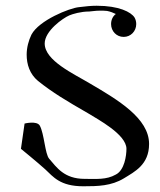

<svg xmlns="http://www.w3.org/2000/svg" viewBox="-20 -651 558 671"><path d="M292 -610.8C297.9 -610.8 312 -613.8 330.1 -613.8C336.9 -613.8 345.2 -613.8 354 -612.8C365.2 -610.8 377 -606 384.8 -602.1C374 -594.2 368.2 -581.1 368.2 -566.9C368.2 -542 387.2 -522 412.1 -522C437 -522 456.1 -542 456.1 -566.9C456.1 -575.2 454.1 -583 450.2 -589.8C438 -608.9 396 -630.9 317.9 -630.9C297.9 -630.9 279.8 -628.9 255.9 -626C223.1 -623 116.2 -580.1 89.8 -529.8C80.1 -509.8 73.2 -484.9 73.2 -460C73.2 -425.8 84 -392.1 112.8 -368.2C164.1 -327.1 211.9 -298.8 288.1 -254.9C321.8 -233.9 421.9 -181.2 421.9 -130.9C421.9 -106.9 415 -56.2 384.8 -41C352.1 -22 314.9 -25.9 275.9 -25.9C204.1 -25.9 178.2 -65.9 151.9 -96.2C137.2 -112.8 134.8 -183.1 119.1 -211.9C108.9 -230 65.9 -219.2 65.9 -219.2L53.2 -130.9C53.2 -130.9 110.8 -84 138.2 -59.1C166 -33.2 189.9 0 271 0C321.8 0 369.1 -1 413.1 -27.8C450.2 -50.8 501 -75.2 501 -147.9C501 -237.8 392.1 -301.8 294.9 -358.9C237.8 -393.1 136.2 -439 136.2 -499C136.2 -543 200.2 -587.9 222.2 -597.2C233.9 -602.1 262.2 -610.8 292 -610.8Z"/></svg>

Font: Pierce
Style: Roman
Weight: 500
Version: Version 0.2.0